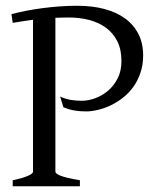

<svg xmlns="http://www.w3.org/2000/svg" viewBox="-20 -650 563 670"><path d="M24.4 0V-21Q57.6 -27.8 76.4 -35.9Q95.2 -43.9 95.2 -50.8V-581.1Q77.1 -578.6 59.3 -575.9Q41.5 -573.2 24.4 -570.3L20 -600.6Q43.5 -606.9 71 -612.3Q98.6 -617.7 128.4 -621.6Q158.2 -625.5 188.7 -627.7Q219.2 -629.9 249 -629.9Q301.8 -629.9 344.2 -618.7Q386.7 -607.4 416.7 -585.4Q446.8 -563.5 463.1 -531.2Q479.5 -499 479.5 -457Q479.5 -423.3 470 -395.5Q460.4 -367.7 444.6 -345.9Q428.7 -324.2 408.2 -308.3Q387.7 -292.5 365.5 -282Q343.3 -271.5 321 -266.4Q298.8 -261.2 279.8 -261.2Q233.9 -261.2 201.2 -275.9L189.9 -313Q210.4 -303.7 229.2 -301Q248 -298.3 265.1 -298.3Q287.6 -298.3 312 -307.1Q336.4 -315.9 356.9 -333.3Q377.4 -350.6 390.6 -376.5Q403.8 -402.3 403.8 -437Q403.8 -477.1 389.4 -505.9Q375 -534.7 350.1 -553Q325.2 -571.3 292 -580.1Q258.8 -588.9 221.2 -588.9Q209 -588.9 197 -588.6Q185.1 -588.4 173.3 -587.9V-50.8Q173.3 -47.9 177.2 -44.4Q181.2 -41 190.7 -37.1Q200.2 -33.2 216.8 -29.3Q233.4 -25.4 258.8 -21V0Z"/></svg>

Font: Gentium Plus CyrE
Style: Regular
Weight: 400
Designer: J. Victor Gaultney, Annie Olsen, Iska Routamaa, Becca Hirsbrunner
Foundry: SIL International
Version: Version 5.000